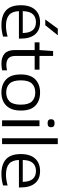

<svg xmlns="http://www.w3.org/2000/svg" viewBox="943 -1791 858 2784"><g transform="rotate(90 1372.0 -399.0)"><path d="M345 9.5Q204 9.5 130 -58.2Q56 -126 56 -271Q56 -408 121.2 -479.5Q186.5 -551 302.5 -551Q417 -551 478.5 -478.8Q540 -406.5 540 -268.5V-244.5H141.5Q145.5 -145 198.2 -100.8Q251 -56.5 356 -56.5Q392 -56.5 431 -62.8Q470 -69 511 -80.5V-14.5Q425 9.5 345 9.5ZM301.5 -491.5Q226.5 -491.5 185.2 -445.2Q144 -399 141.5 -300H459Q456.5 -398.5 416.8 -445Q377 -491.5 301.5 -491.5ZM262.5 -626.5 395 -808H491.5L345.5 -626.5Z M903 9.5Q808.5 9.5 757.2 -37Q706 -83.5 706 -181.5V-472.5H593.5V-542.5H706L720 -740H791V-542.5H990.5V-472.5H791V-197.5Q791 -123.5 824.5 -92.8Q858 -62 922.5 -62Q955 -62 999.5 -71.5V-1.5Q951.5 9.5 903 9.5Z M1321 9.5Q1203.5 9.5 1131.5 -58.8Q1059.5 -127 1059.5 -271.5Q1059.5 -413 1131 -482Q1202.5 -551 1321 -551Q1441.5 -551 1512.2 -483.2Q1583 -415.5 1583 -271.5Q1583 -176.5 1550 -114.2Q1517 -52 1458 -21.2Q1399 9.5 1321 9.5ZM1321 -60Q1402.5 -60 1450 -108.5Q1497.5 -157 1497.5 -270.5Q1497.5 -385 1450 -433.2Q1402.5 -481.5 1321 -481.5Q1240 -481.5 1192.5 -433.5Q1145 -385.5 1145 -272Q1145 -157.5 1192.5 -108.8Q1240 -60 1321 -60Z M1724.5 0V-542.5H1809.5V0ZM1767 -660Q1708.5 -660 1708.5 -710.5Q1708.5 -761.5 1767 -761.5Q1825.5 -761.5 1825.5 -710.5Q1825.5 -660 1767 -660Z M1985 0V-808H2070V0Z M2503 9.5Q2362 9.5 2288 -58.2Q2214 -126 2214 -271Q2214 -408 2279.2 -479.5Q2344.5 -551 2460.5 -551Q2575 -551 2636.5 -478.8Q2698 -406.5 2698 -268.5V-244.5H2299.5Q2303.5 -145 2356.2 -100.8Q2409 -56.5 2514 -56.5Q2550 -56.5 2589 -62.8Q2628 -69 2669 -80.5V-14.5Q2583 9.5 2503 9.5ZM2459.5 -491.5Q2384.5 -491.5 2343.2 -445.2Q2302 -399 2299.5 -300H2617Q2614.5 -398.5 2574.8 -445Q2535 -491.5 2459.5 -491.5Z"/></g></svg>

Font: Encode Sans Exp
Style: Regular
Weight: 400
Width: 7
Designer: Multiple Designers
Foundry: Impallari Type
Version: Version 3.002; ttfautohint (v1.8.3) -l 8 -r 50 -G 200 -x 14 